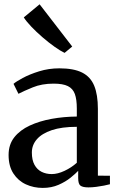

<svg xmlns="http://www.w3.org/2000/svg" viewBox="-20 -886 566 916"><path d="M184 10.5Q140.5 10.5 103.5 -6.5Q66.5 -23.5 43.8 -58.5Q21 -93.5 21 -146.5Q21 -196.5 48.2 -231Q75.5 -265.5 122 -287Q168.5 -308.5 226.5 -319Q284.5 -329.5 346.5 -330V-368Q346.5 -412 337 -437.8Q327.5 -463.5 303.8 -475.2Q280 -487 236 -487Q179.5 -487 136.2 -469.2Q93 -451.5 68 -438.5L44.5 -486Q55.5 -496 88.2 -513.8Q121 -531.5 166.8 -545.8Q212.5 -560 263.5 -560Q331.5 -560 371.8 -539.8Q412 -519.5 429.5 -476.8Q447 -434 447 -366.5V-48L504.5 -47.5V-7Q493.5 -4 476 -0.5Q458.5 3 438.8 5.5Q419 8 402 8Q375.5 8 364.2 0Q353 -8 353 -36.5V-71Q341 -58 317 -38.5Q293 -19 259.2 -4.2Q225.5 10.5 184 10.5ZM227 -55.5Q255 -55.5 288 -71Q321 -86.5 346.5 -109.5V-281Q274.5 -281 227 -265Q179.5 -249 155.8 -221.5Q132 -194 132 -158.5Q132 -122.5 144.5 -99.8Q157 -77 178.5 -66.2Q200 -55.5 227 -55.5ZM287.5 -634Q268.5 -643 240.2 -663Q212 -683 182.5 -708.5Q153 -734 129 -759.2Q105 -784.5 93.5 -803L169 -865.5L324.5 -664L288.5 -634Z"/></svg>

Font: Merriweather 36pt
Style: Regular
Weight: 400
Designer: Eben Sorkin
Foundry: Eben Sorkin
Version: Version 2.100